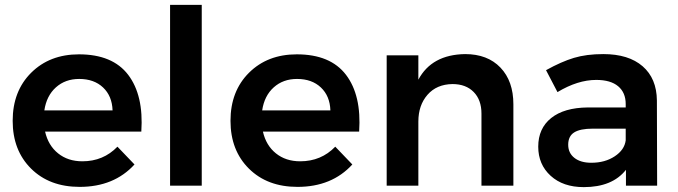

<svg xmlns="http://www.w3.org/2000/svg" viewBox="-20 -762 2782 788"><path d="M304 -539Q442 -539 506 -455Q570 -371 560 -222H165Q178 -165 218.5 -132.5Q259 -100 318 -100Q404 -100 462 -160L532 -87Q448 5 307 5Q183 5 107.5 -70Q32 -145 32 -266Q32 -388 108 -463.5Q184 -539 304 -539ZM162 -309H442Q440 -368 403 -403Q366 -438 305 -438Q248 -438 209.5 -403.5Q171 -369 162 -309Z M678 -742H808V0H678Z M1198 -539Q1336 -539 1400 -455Q1464 -371 1454 -222H1059Q1072 -165 1112.5 -132.5Q1153 -100 1212 -100Q1298 -100 1356 -160L1426 -87Q1342 5 1201 5Q1077 5 1001.5 -70Q926 -145 926 -266Q926 -388 1002 -463.5Q1078 -539 1198 -539ZM1056 -309H1336Q1334 -368 1297 -403Q1260 -438 1199 -438Q1142 -438 1103.5 -403.5Q1065 -369 1056 -309Z M1889 -540Q1981 -540 2034 -484.5Q2087 -429 2087 -334V0H1956V-296Q1956 -352 1924 -384.5Q1892 -417 1837 -417Q1772 -416 1734.5 -373Q1697 -330 1697 -263V0H1567V-535H1697V-435Q1752 -538 1889 -540Z M2677 0H2549V-65Q2493 6 2376 6Q2291 6 2240 -40.5Q2189 -87 2189 -160Q2189 -235 2242 -277.5Q2295 -320 2392 -321H2548V-335Q2548 -382 2517 -408Q2486 -434 2427 -434Q2351 -434 2268 -384L2221 -474Q2284 -509 2335.5 -524.5Q2387 -540 2456 -540Q2560 -540 2617.5 -490Q2675 -440 2676 -350ZM2407 -94Q2463 -94 2503 -120.5Q2543 -147 2548 -186V-234H2413Q2361 -234 2336.5 -218.5Q2312 -203 2312 -168Q2312 -134 2337.5 -114Q2363 -94 2407 -94Z"/></svg>

Font: Montserrat arm Medium
Style: Regular
Weight: 500
Designer: Julieta Ulanovsky
Foundry: Julieta Ulanovsky
Version: Version 6.000;PS 006.000;hotconv 1.0.88;makeotf.lib2.5.64775